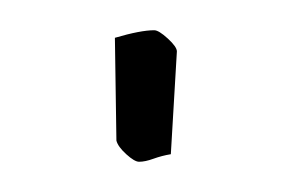

<svg xmlns="http://www.w3.org/2000/svg" viewBox="-20 -392 194 127"><path d="M57 -299 56 -367Q73 -372 82 -372Q85 -372 91 -366.5Q97 -361 97 -358L93 -290Q87 -289 81.5 -287Q76 -285 72 -285Q69 -285 63.5 -290Q58 -295 57 -299Z"/></svg>

Font: Grenze Thin
Style: Regular
Weight: 250
Designer: Renata Polastri
Foundry: Omnibus-Type
Version: Version 1.002; ttfautohint (v1.8)